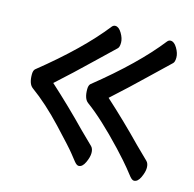

<svg xmlns="http://www.w3.org/2000/svg" viewBox="-82 -580 695 687"><g transform="rotate(15 265.0 -237.0)"><path d="M266 22Q259 22 250 11Q241 0 228.5 -16Q216 -32 155 -97Q94 -162 36 -204Q20 -216 20 -251Q20 -265 26 -271Q173 -389 252 -490Q257 -496 264 -496Q277 -496 288 -477.5Q299 -459 299 -443Q299 -426 292.5 -420.5Q286 -415 224 -355Q162 -295 102 -241Q176 -174 244 -104L291 -58Q299 -50 299 -34Q299 -19 289.5 1.5Q280 22 266 22ZM471 22Q464 22 455 11Q446 0 433.5 -16Q421 -32 382 -74Q299 -162 241 -204Q225 -216 225 -251Q225 -265 231 -271Q378 -389 457 -490Q462 -496 469 -496Q482 -496 493 -477.5Q504 -459 504 -443Q504 -426 497.5 -420.5Q491 -415 429 -355Q367 -295 307 -241Q381 -174 449 -104L496 -58Q504 -50 504 -34Q504 -19 494.5 1.5Q485 22 471 22Z"/></g></svg>

Font: ToneOZ-Pinyin-WenKai-Medium
Style: Medium
Weight: 700
Designer: Fontworks Inc.
Foundry: ToneOZ
Version: Version 0.240331